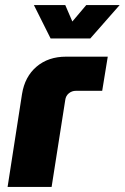

<svg xmlns="http://www.w3.org/2000/svg" viewBox="-20 -739 493 759"><path d="M10 0 67 -367Q78 -436 124.5 -475.5Q171 -515 241 -515H406L384 -380H280Q264 -380 252 -370Q240 -360 238 -344L184 0ZM180 -587 114 -719H238L266 -654L321 -719H453L337 -587Z"/></svg>

Font: MuseoModerno ExtraBold
Style: Italic
Weight: 800
Italic angle: -9°
Designer: Pablo Cosgaya, Héctor Gatti, Marcela Romero, and the Authors of The MuseoModerno Project.
Foundry: Omnibus-Type Team
Version: Version 1.003